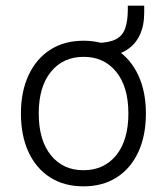

<svg xmlns="http://www.w3.org/2000/svg" viewBox="-20 -651 590 679"><path d="M276 8Q207 8 157.5 -23.5Q108 -55 81 -113Q54 -171 54 -250Q54 -327 81 -385Q108 -443 157.5 -475Q207 -507 276 -507Q343 -507 392.5 -475Q442 -443 469 -385Q496 -327 496 -250Q496 -171 469 -113Q442 -55 392.5 -23.5Q343 8 276 8ZM275 -49Q348 -49 391 -102Q434 -155 434 -250Q434 -344 391 -397Q348 -450 276 -450Q203 -450 160 -397Q117 -344 117 -250Q117 -155 160 -102Q203 -49 275 -49ZM353 -452 323 -474V-499Q367 -500 390.5 -512.5Q414 -525 423 -551.5Q432 -578 432 -617V-631H490V-606Q490 -560 474 -526.5Q458 -493 427.5 -474Q397 -455 353 -452Z"/></svg>

Font: Nunitoga
Style: Light
Weight: 300
Designer: Vernon Adams
Foundry: Vernon Adams
Version: Version 1.0